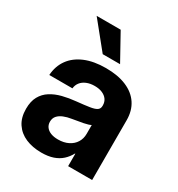

<svg xmlns="http://www.w3.org/2000/svg" viewBox="-176 -848 904 973"><g transform="rotate(30 276.5 -361.5)"><path d="M208.7 8.6Q157.2 8.6 117.2 -8.4Q77.2 -25.5 54.2 -59.8Q31.2 -94 31.2 -145.3Q31.2 -189.2 47.3 -218.2Q63.4 -247.2 91.4 -264.9Q119.4 -282.6 155.9 -291.9Q192.4 -301.1 232.5 -304.9Q279.7 -309.6 307.7 -314Q335.6 -318.3 347.7 -326.7Q359.8 -335 359.8 -351.6V-354.9Q359.8 -374 349.7 -388.5Q339.5 -403 320.7 -411.2Q302 -419.5 275.6 -419.5Q248.9 -419.5 228.7 -411Q208.5 -402.6 196.8 -387.5Q185 -372.4 183.1 -352.4H47.7Q51.2 -405.8 79.4 -444.8Q107.5 -483.7 158.3 -505.1Q209 -526.4 279.8 -526.4Q350.4 -526.4 400.1 -505.2Q449.9 -484 475.9 -444.4Q501.9 -404.9 501.9 -349.7V0H361.4V-72.7H359.4Q345.9 -47.6 325.7 -29.3Q305.6 -11 276.9 -1.2Q248.2 8.6 208.7 8.6ZM248.4 -91.2Q283.1 -91.2 308.4 -104Q333.7 -116.7 347.2 -138.7Q360.8 -160.6 360.8 -188.5V-240.3Q348.7 -233.6 320.5 -227.9Q292.3 -222.3 257.1 -216.8Q232.6 -213.1 212.6 -205Q192.6 -197 180.7 -183.5Q168.8 -170 168.8 -149.4Q168.8 -131.2 178.8 -118.1Q188.7 -105 206.5 -98.1Q224.4 -91.2 248.4 -91.2ZM229.5 -579.1 105.7 -732H246.3L331 -579.1Z"/></g></svg>

Font: Inter Khmer Looped
Style: Regular
Weight: 400
Designer: Rasmus Andersson, Sovichet Tep
Foundry: Anagata Design
Version: Version 1.000